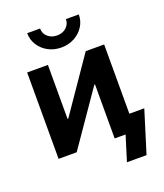

<svg xmlns="http://www.w3.org/2000/svg" viewBox="-162 -864 964 1128"><g transform="rotate(-20 319.5 -300.5)"><path d="M545.4 0H414.6V-337.9H410.6L177.2 0H64V-540H193.8V-202.6H198.2L430.2 -540H545.4ZM304.7 -608.9Q258.8 -608.9 222.4 -628.7Q186 -648.4 164.6 -682.1Q143.1 -715.8 143.1 -756.8H223.6Q223.6 -725.6 246.6 -704.8Q269.5 -684.1 304.7 -684.1Q339.4 -684.1 362.3 -704.8Q385.3 -725.6 385.3 -756.8H465.8Q465.8 -715.8 444.6 -682.4Q423.3 -648.9 386.7 -628.9Q350.1 -608.9 304.7 -608.9ZM434.6 156.2 482.9 0H444.8V-106.9H638.7L557.1 156.2Z"/></g></svg>

Font: V-Inter
Style: SemiBold-600
Weight: 600
Designer: Rasmus Andersson
Foundry: rsms
Version: Version 4.000;git-4146feb